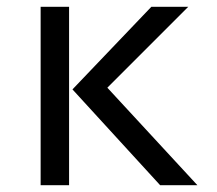

<svg xmlns="http://www.w3.org/2000/svg" viewBox="-20 -547 640 567"><path d="M184 0H100V-527H184ZM297 -288 563 0H453L194 -283L427 -527H536Z"/></svg>

Font: FiraDG Mono
Style: Regular
Weight: 400
Designer: Carrois Corporate & Edenspiekermann AG
Foundry: Carrois Corporate GbR & Edenspiekermann AG
Version: Version 3.206